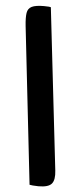

<svg xmlns="http://www.w3.org/2000/svg" viewBox="-65 -837 449 1070"><g transform="rotate(5 159.5 -301.5)"><path d="M193 200Q178 200 161.5 198.5Q145 197 143 196L44 -684Q39 -731 43 -756.5Q47 -782 68.5 -792.5Q90 -803 136 -803Q156 -803 164.5 -802Q173 -801 175 -800L279 105Q285 156 267 178Q249 200 193 200Z"/></g></svg>

Font: Sansita Swashed ExtraBold
Style: Regular
Weight: 800
Designer: Pablo Cosgaya
Foundry: Omnibus-Type
Version: Version 1.003; ttfautohint (v1.8.3)